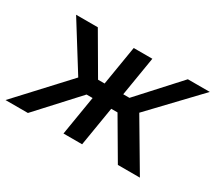

<svg xmlns="http://www.w3.org/2000/svg" viewBox="-124 -748 1070 954"><g transform="rotate(30 410.5 -271.0)"><path d="M-18.6 0 238.3 -277.8 73.2 -542.5H197.8L329.1 -317.4H366.7L403.8 -542.5H510.7L473.6 -317.4H509.3L714.4 -542.5H840.3L588.4 -277.8L752.4 0H626L494.1 -225.1H458L420.9 0H314L351.1 -225.1H316.4L109.9 0Z"/></g></svg>

Font: Inter 16pt Medium
Style: Italic
Weight: 500
Italic angle: -9.3988°
Version: Version 4.001;git-66647c0bb